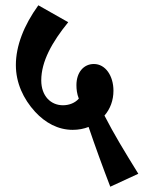

<svg xmlns="http://www.w3.org/2000/svg" viewBox="-20 -662 543 726"><path d="M255 -171C277 -171 297 -175 315 -182C339 -111 370 -26 397 44L503 -5C448 -94 412 -153 375 -225C397 -250 409 -283 409 -319C409 -375 379 -420 335 -420C296 -420 269 -388 269 -340C269 -324 271 -307 278 -289C264 -273 242 -264 218 -264C172 -264 136 -299 136 -358C136 -430 177 -503 238 -578L125 -642C70 -566 40 -488 40 -416C40 -349 68 -288 113 -239C151 -198 199 -171 255 -171Z"/></svg>

Font: Noto Serif Devanagari Condensed
Style: Bold
Weight: 700
Width: 3
Designer: Universal Thirst, Indian Type Foundry and the Monotype Design Team
Foundry: Monotype Imaging Inc.
Version: Version 2.004